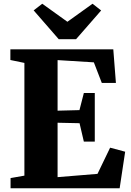

<svg xmlns="http://www.w3.org/2000/svg" viewBox="-20 -1007 700 1027"><path d="M110.5 -67.5V-670.5L35.5 -686V-743H586L600 -563.5H524.5L482 -673.5L288 -685.5V-415L405 -418L428.5 -509.5H487V-249.5H428.5L405.5 -348L288 -350.5V-59.5L501.5 -77L569 -217L649.5 -195.5L620 0H36.5V-54.5ZM294 -797.5 160 -951.5 206 -987 340.5 -890.5 475 -987 521 -951 387 -797.5Z"/></svg>

Font: Merriweather 48pt Black
Style: Regular
Weight: 900
Version: Version 2.100